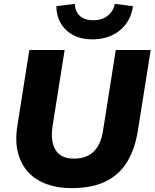

<svg xmlns="http://www.w3.org/2000/svg" viewBox="-20 -964 801 995"><path d="M350 11Q281 11 224 -9Q167 -29 128 -70Q89 -111 73 -173Q57 -235 71 -318L132 -705H315L252 -308Q241 -230 268.5 -186Q296 -142 364 -142Q426 -142 463.5 -176.5Q501 -211 513 -281L580 -705H761L695 -290Q680 -193 639.5 -126Q599 -59 528 -24Q457 11 350 11ZM457 -760Q401 -760 359.5 -782Q318 -804 295 -843.5Q272 -883 272 -932L368 -944Q369 -905 393.5 -882Q418 -859 464 -859Q508 -859 537.5 -882Q567 -905 575 -944L669 -932Q658 -853 601 -806.5Q544 -760 457 -760Z"/></svg>

Font: Nunito Sans 12pt ExtraLight 12pt Black
Style: Italic
Weight: 900
Italic angle: -9°
Version: Version 3.101;gftools[0.9.27]